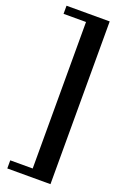

<svg xmlns="http://www.w3.org/2000/svg" viewBox="-174 -797 652 1020"><g transform="rotate(20 152.0 -287.0)"><path d="M13.7 172.9V127H140.6V-701.2H13.7V-747.1H257.8V172.9Z"/></g></svg>

Font: Elstob 14pt
Style: Bold
Weight: 700
Designer: Peter S. Baker
Version: Version 1.015